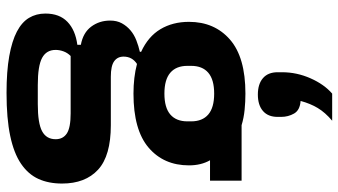

<svg xmlns="http://www.w3.org/2000/svg" viewBox="-250 -600 1061 602"><g transform="rotate(90 281.0 -298.5)"><path d="M22 0ZM555 38Q555 80 540.5 112Q526 144 493 166.5Q460 189 405.5 200.5Q351 212 271 212Q203 212 155.5 203.5Q108 195 78.5 179.5Q49 164 35.5 141.5Q22 119 22 90Q22 46 48 21Q74 -4 120 -10V-21Q82 -28 63 -53.5Q44 -79 44 -113Q44 -134 52.5 -149.5Q61 -165 74.5 -176.5Q88 -188 106 -195Q124 -202 142 -206V-210Q94 -232 71 -270.5Q48 -309 48 -360Q48 -440 103.5 -488.5Q159 -537 273 -537Q298 -537 323.5 -534.5Q349 -532 372 -525H546V-426H482Q498 -398 498 -360Q498 -281 442.5 -233.5Q387 -186 273 -186Q222 -186 180 -197Q157 -182 157 -155Q157 -136 171.5 -125.5Q186 -115 220 -115H372Q468 -115 511.5 -75Q555 -35 555 38ZM273 -283Q317 -283 338.5 -301.5Q360 -320 360 -355V-367Q360 -402 338.5 -420.5Q317 -439 273 -439Q229 -439 207.5 -420.5Q186 -402 186 -367V-355Q186 -320 207.5 -301.5Q229 -283 273 -283ZM416 58Q416 35 398 23Q380 11 335 11H155Q145 21 140.5 33.5Q136 46 136 58Q136 87 161 100.5Q186 114 246 114H306Q366 114 391 100.5Q416 87 416 58ZM276 -576Q243 -576 224.5 -592Q206 -608 206 -638V-652Q206 -698 225 -741Q244 -784 273 -809H358Q332 -787 318 -763.5Q304 -740 296 -710Q325 -708 335.5 -689.5Q346 -671 346 -649V-638Q346 -608 327.5 -592Q309 -576 276 -576Z"/></g></svg>

Font: Aneliza ExtraBold
Style: Regular
Weight: 800
Designer: Mike Abbink, Paul van der Laan, Pieter van Rosmalen
Foundry: Bold Monday
Version: Version 3.001;September 8, 2019;FontCreator 11.5.0.2425 64-b